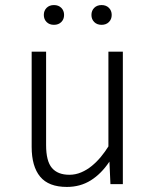

<svg xmlns="http://www.w3.org/2000/svg" viewBox="-20 -727 615 758"><path d="M412 -89Q380 -41 338.5 -15Q297 11 244 11Q172 11 138.5 -29.5Q105 -70 105 -147V-523H162V-154Q162 -91 185 -64Q208 -37 254 -37Q278 -37 300.5 -46.5Q323 -56 342.5 -72Q362 -88 378.5 -108Q395 -128 408 -149V-523H465V0H416ZM153 -668Q153 -685 164 -696Q175 -707 193 -707Q211 -707 222 -696Q233 -685 233 -668Q233 -651 222 -640Q211 -629 193 -629Q175 -629 164 -640Q153 -651 153 -668ZM341 -668Q341 -685 352 -696Q363 -707 381 -707Q399 -707 410 -696Q421 -685 421 -668Q421 -651 410 -640Q399 -629 381 -629Q363 -629 352 -640Q341 -651 341 -668Z"/></svg>

Font: Jldddboxgfspflltxgxzjzlszac
Style: Regular
Weight: 300
Designer: Carrois Corporate & Edenspiekermann
Foundry: Carrois Corporate GbR & Edenspiekermann AG
Version: Version 2.001